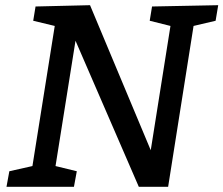

<svg xmlns="http://www.w3.org/2000/svg" viewBox="-20 -720 861 740"><path d="M117 -695 327 -700 561 -141 637 -620 557 -640 566 -695 821 -700 811 -640 726 -620 628 0H515L271 -563L194 -80L276 -60L265 0H5L16 -60L105 -80L191 -620L108 -640Z"/></svg>

Font: Bitter
Style: Italic
Weight: 400
Italic angle: -9°
Designer: Sol Matas
Foundry: Sol Matas
Version: Version 1.001